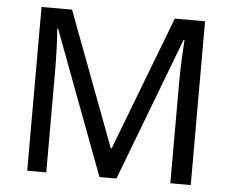

<svg xmlns="http://www.w3.org/2000/svg" viewBox="-51 -774 1009 834"><g transform="rotate(5 453.5 -357.0)"><path d="M97 -714H230L450 -129H454L678 -714H810V0H721V-439Q721 -491 723.5 -542Q726 -593 728 -625H724L486 0H412L177 -626H173Q176 -595 178 -542.5Q180 -490 180 -433V0H97Z"/></g></svg>

Font: BC Sans
Style: Regular
Weight: 400
Designer: Monotype Design Team
Province of B.C.
Foundry: Monotype Imaging Inc.
Version: Version 2.000;GOOG;noto-source:20170915:90ef993387c0